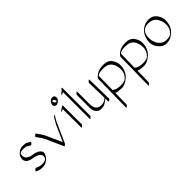

<svg xmlns="http://www.w3.org/2000/svg" viewBox="94 -1457 2625 2625"><g transform="rotate(-45 1406.0 -145.0)"><path d="M134.3 -29.3Q182.6 -4.4 231.4 -4.9Q317.9 -5.4 317.9 -68.4Q317.9 -87.9 313 -94.7Q279.3 -145 186 -154.3Q80.1 -173.3 80.1 -247.6Q80.6 -311.5 147.5 -353.5Q178.7 -373 226.1 -370.6Q273.4 -368.2 276.9 -364.7L333.5 -331.1Q338.9 -328.1 322.3 -310.5Q305.7 -293 300.3 -296.4L243.2 -330.1Q242.7 -330.1 240.2 -331.8Q237.8 -333.5 192.6 -335.4Q147.5 -337.4 126.5 -320.8Q112.8 -302.2 115.7 -270.5Q123.5 -206.5 217.8 -189.5Q313 -179.7 347.7 -128.4Q364.3 -103 346.2 -63.2Q328.1 -23.4 289.1 3.4Q250 30.3 202.6 30.5Q155.3 30.8 134.8 21.5Q114.3 12.2 94.7 2.4Q89.8 -1 106.2 -18.1Q122.6 -35.2 134.3 -29.3Z M822.3 -358.4Q800.8 -319.8 778.3 -281.2L648.4 9.3Q642.6 22 629.2 31.7Q615.7 41.5 614.3 38.1L497.6 -223.1Q477.1 -263.7 425.3 -331.5Q421.4 -336.4 438.7 -353.3Q456.1 -370.1 459.5 -365.2Q511.2 -296.9 532.2 -256.3L638.7 -19L745.6 -258.8Q746.1 -259.8 757.8 -279.5Q769.5 -299.3 784.2 -325.9Q798.8 -352.5 814.5 -362.8Q830.1 -373 822.3 -358.4Z M1004.4 -537.6Q1022.5 -497.6 992.4 -468Q962.4 -438.5 936.5 -438.5Q910.6 -438.5 898.9 -464.4Q896 -471.7 896 -484.1Q896 -496.6 915.8 -525.4Q935.5 -554.2 966.1 -554.2Q996.6 -554.2 1004.4 -537.6ZM976.1 -474.1Q977.5 -485.8 970.2 -502.4Q962.9 -519 948.7 -519Q934.6 -519 931.6 -518.6Q931.2 -515.1 931.2 -509.5Q931.2 -503.9 938.7 -486.6Q946.3 -469.2 976.1 -474.1ZM946.8 -354 981.4 -374.5Q993.2 -381.3 993.7 -373L995.1 -9.3Q995.1 -1 977.3 14.6Q959.5 30.3 959.5 22L958 -340.8H957.5L928.7 -323.7Q913.6 -314.5 922.6 -329.6Q931.6 -344.7 946.8 -354Z M1159.2 -8.8Q1159.2 -0.5 1142.8 13.2Q1126.5 26.9 1124 22.5V-503.9Q1104.5 -486.3 1085.9 -483.9Q1079.6 -482.9 1084.5 -490.2Q1089.4 -497.6 1097.9 -507.8Q1106.4 -518.1 1112.3 -518.6Q1118.2 -519 1120.1 -520Q1121.1 -522 1122.6 -525.9Q1124 -529.8 1137 -543.5Q1149.9 -557.1 1154.5 -554.7Q1159.2 -552.2 1159.2 -550.8Z M1506.3 -67.4V-4.9Q1518.6 -2.4 1502.4 15.4Q1486.3 33.2 1478.8 31.5Q1471.2 29.8 1471.2 28.3V-28.8Q1409.7 20.5 1383.3 26.4Q1272 51.8 1240.2 -35.6Q1231.4 -60.5 1231 -92.3V-339.8Q1231 -348.1 1248.5 -363.8Q1266.1 -379.4 1266.1 -371.1V-123.5Q1268.1 -3.9 1372.1 -3.4Q1419.4 -2 1461.9 -37.1Q1466.8 -41 1470.7 -44.4Q1467.8 -191.4 1464.8 -337.9Q1464.8 -346.2 1482.2 -361.8Q1499.5 -377.4 1500 -369.1Z M1623.5 -43Q1626 -43.5 1631.8 -38.1Q1664.6 -9.3 1740.7 -6.3Q1816.9 -3.4 1847.2 -30.8Q1905.8 -84.5 1906 -158.7Q1906.2 -232.9 1868.4 -286.9Q1830.6 -340.8 1738 -341.1Q1645.5 -341.3 1627.9 -309.6ZM1623 12.2 1619.6 231Q1619.6 239.3 1602.1 254.6Q1584.5 270 1584.5 261.7L1592.8 -280.8Q1593.3 -307.6 1644 -342Q1694.8 -376.5 1779.5 -376.2Q1864.3 -376 1902.8 -320.8Q1941.4 -265.6 1941.4 -209.5Q1941.4 -98.6 1869.1 -33.2Q1796.9 32.2 1726.6 29.8Q1656.2 27.3 1623 12.2Z M2052.2 -43Q2054.7 -43.5 2060.5 -38.1Q2093.3 -9.3 2169.4 -6.3Q2245.6 -3.4 2275.9 -30.8Q2334.5 -84.5 2334.7 -158.7Q2335 -232.9 2297.1 -286.9Q2259.3 -340.8 2166.7 -341.1Q2074.2 -341.3 2056.6 -309.6ZM2051.8 12.2 2048.3 231Q2048.3 239.3 2030.8 254.6Q2013.2 270 2013.2 261.7L2021.5 -280.8Q2022 -307.6 2072.8 -342Q2123.5 -376.5 2208.3 -376.2Q2293 -376 2331.5 -320.8Q2370.1 -265.6 2370.1 -209.5Q2370.1 -98.6 2297.9 -33.2Q2225.6 32.2 2155.3 29.8Q2085 27.3 2051.8 12.2Z M2812 -205.1Q2812 -96.2 2745.8 -32.5Q2679.7 31.2 2603.8 31.5Q2527.8 31.7 2477.5 -36.6Q2427.2 -105 2443.6 -192.1Q2460 -279.3 2518.6 -328.1Q2577.1 -377 2652.8 -377Q2728.5 -377 2770.3 -320.1Q2812 -263.2 2812 -205.1ZM2611.3 -341.8Q2477.1 -341.8 2477.1 -189Q2477.1 -117.7 2519 -60.5Q2561 -3.4 2629.9 -3.7Q2698.7 -3.9 2724.1 -28.8Q2776.4 -79.6 2776.4 -155Q2776.4 -230.5 2735.6 -286.1Q2694.8 -341.8 2611.3 -341.8Z"/></g></svg>

Font: ML-NILA01_NewLipi
Style: Regular
Weight: 400
Designer: CLT@C-DIT
Version: Version ML-NILA01_NewLipi 2.